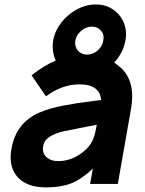

<svg xmlns="http://www.w3.org/2000/svg" viewBox="-20 -822 648 858"><path d="M565.5 -335.5 506.5 0H382.5L395 -68.5Q344.5 -21 298 -2.5Q250.5 15.5 185.5 15.5Q100 15.5 58 -31.5Q16.5 -79 31.5 -158.5Q52 -275 158.5 -320Q202.5 -338.5 262 -350Q321.5 -361.5 400 -371L431.5 -375Q430 -408 406.2 -426.5Q382.5 -445 335.5 -445Q295 -445 257 -431Q219 -417 185.5 -391.5L121 -485.5Q178 -530.5 229 -551Q210.5 -593 217.5 -640.5Q223 -673 241.2 -702.5Q259.5 -732 285.8 -754.2Q312 -776.5 343.8 -789.5Q375.5 -802.5 408.5 -802Q440.5 -802.5 467.8 -789.5Q495 -776.5 513.2 -754.2Q531.5 -732 539.2 -702.5Q547 -673 540.5 -640.5Q530.5 -586.5 490.5 -542.5Q500.5 -535.5 508.5 -528.8Q516.5 -522 523 -516.5Q586.5 -454.5 565.5 -335.5ZM316.5 -640.5Q314.5 -627.5 317.5 -616.2Q320.5 -605 327.5 -596.5Q334.5 -588 345 -583Q355.5 -578 368.5 -578Q395 -578 416 -596Q438 -615 441.5 -640.5Q447 -667 431.5 -684.5Q416.5 -703 390.5 -703Q364.5 -703 343 -684.5Q321.5 -666 316.5 -640.5ZM412.5 -264.5Q387 -259.5 350.5 -252.5Q314 -245.5 265.5 -235.5Q227 -227 202 -211Q177 -195 173 -168.5Q167.5 -139 187 -120.5Q206 -102 240.5 -102Q280 -102 315.2 -119.8Q350.5 -137.5 376 -166.5Q384 -176.5 389.8 -186.8Q395.5 -197 399.5 -208.8Q403.5 -220.5 406.5 -234.2Q409.5 -248 412.5 -264.5Z"/></svg>

Font: Russisch Sans ExtraBold
Style: Italic
Weight: 800
Width: 4
Italic angle: -10°
Designer: Michael Sharanda (font) & Cristiano Sobral (main changes)
Foundry: Michael Sharanda
Version: Version 2.00;September 8, 2020;FontCreator 13.0.0.2681 64-bi